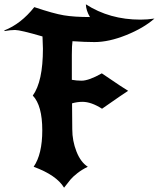

<svg xmlns="http://www.w3.org/2000/svg" viewBox="-38 -792 736 890"><path d="M-17 -648 -18 -651Q59 -681 121 -759Q210 -729 258 -721Q306 -713 379 -713Q361 -743 360 -772Q470 -701 613 -701Q645 -701 678 -706Q628 -662 547.5 -629.5Q467 -597 400 -597Q358 -597 298 -601Q295 -581 295 -537V-422Q318 -418 340 -418Q374 -418 434 -452Q541 -379 556 -371Q538 -360 435 -288Q385 -320 344 -320Q321 -320 296 -313Q297 -275 297 -193Q297 -139 316.5 -89.5Q336 -40 369 -19Q342 -6 321 10.5Q300 27 289 40Q278 53 259 78Q224 20 118 -19Q158 -77 158 -188Q158 -303 114 -349Q161 -414 161 -566Q161 -585 159 -623Q56 -653 32 -653Q10 -653 -17 -648Z"/></svg>

Font: NewRocker
Style: Regular
Weight: 400
Designer: Pablo Impallari, Brenda Gallo, Rodrigo Fuenzalida
Foundry: Pablo Impallari, Brenda Gallo, Rodrigo Fuenzalida
Version: Version 1.000